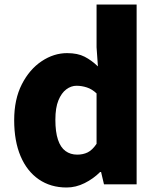

<svg xmlns="http://www.w3.org/2000/svg" viewBox="-20 -819 698 853"><path d="M276 14Q205 14 152.5 -22Q100 -58 71.5 -125Q43 -192 43 -285Q43 -378 77 -444.5Q111 -511 165 -547Q219 -583 278 -583Q325 -583 356 -567Q387 -551 415 -524L409 -609V-799H587V0H442L429 -55H425Q395 -25 356 -5.5Q317 14 276 14ZM323 -132Q349 -132 369.5 -142Q390 -152 409 -180V-404Q389 -423 366 -430.5Q343 -438 320 -438Q296 -438 274.5 -422Q253 -406 239.5 -373Q226 -340 226 -287Q226 -233 237.5 -198.5Q249 -164 271 -148Q293 -132 323 -132Z"/></svg>

Font: Noto Sans TC Thin Black
Style: Regular
Weight: 900
Version: Version 2.004-H2;hotconv 1.0.118;makeotfexe 2.5.65603